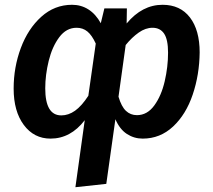

<svg xmlns="http://www.w3.org/2000/svg" viewBox="-20 -564 890 802"><path d="M814 -345Q813 -252 785 -169Q757 -86 703 -35.5Q649 15 576 15Q540 15 510 -4.5Q480 -24 462 -66L424 204L295 218L334 -62Q275 15 191 15Q122 15 79.5 -42Q37 -99 37 -194Q37 -283 67 -363.5Q97 -444 152.5 -494Q208 -544 281 -544Q319 -544 349.5 -524.5Q380 -505 401 -467L416 -529H510L509 -466Q574 -544 659 -544Q733 -544 773.5 -491Q814 -438 814 -345ZM349 -164 380 -382Q364 -417 345 -432.5Q326 -448 300 -448Q257 -448 227.5 -408.5Q198 -369 183.5 -310Q169 -251 169 -195Q169 -82 236 -82Q266 -82 293.5 -101.5Q321 -121 349 -164ZM682 -344Q682 -399 665.5 -423.5Q649 -448 617 -448Q588 -448 559.5 -428Q531 -408 505 -376L475 -160Q487 -119 506 -101Q525 -83 552 -83Q595 -83 624.5 -123.5Q654 -164 668 -224.5Q682 -285 682 -344Z"/></svg>

Font: FiraGO Medium
Style: Italic
Weight: 500
Italic angle: -8°
Designer: bBox Type GmbH
Foundry: bBox Type GmbH
Version: Version 1.001